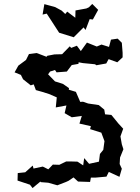

<svg xmlns="http://www.w3.org/2000/svg" viewBox="-20 -931 708 974"><path d="M205 -910 196 -857 217 -862 256 -802 254 -805 280 -765 354 -742 404 -792 414 -779 435 -834 451 -832 478 -881 448 -911 431 -894 418 -888 363 -878 362 -841 321 -872 311 -860 293 -877 260 -895ZM54 -564 86 -551 97 -529 136 -498 151 -503 162 -474 194 -465 229 -454 268 -437 263 -386 317 -396 308 -357 344 -336 395 -343 383 -304 441 -291 437 -276 494 -258 510 -215 504 -171 487 -150 482 -111 432 -100 407 -129 402 -92 373 -111 337 -112H316L281 -95L248 -96L225 -72L197 -86L150 -76L146 -91L108 -57L70 -53L69 -15L132 6L145 23L185 -10L187 -7L225 -4L271 9L315 -8L328 -14L353 -31L376 -10L437 -8L441 -30H464L520 -35L532 -59L586 -34L598 -75L587 -99L589 -132L606 -174L598 -199L591 -239L605 -278L581 -304L545 -348L513 -351L509 -375L481 -398L427 -406L401 -415L387 -414L365 -465L329 -476L330 -484L300 -505L279 -512L259 -518L224 -554L234 -568L259 -576L267 -564L319 -568L344 -601L378 -607L379 -615L400 -611L462 -605L469 -600L519 -609L531 -631L575 -615L602 -640V-663L598 -714L577 -735L543 -730L533 -693L495 -705L471 -695L421 -715L390 -672L370 -699L341 -688L334 -696L295 -656L256 -655L220 -648L216 -643L166 -662L127 -657L112 -627L73 -598Z"/></svg>

Font: チョークS
Style: Regular
Weight: 400
Designer: [Stick] Fontworks Inc.
Foundry: [Stick] Fontworks Inc.
Version: Version 1.200;FEAKit 1.0